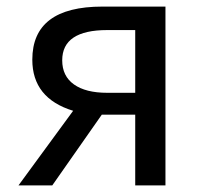

<svg xmlns="http://www.w3.org/2000/svg" viewBox="-20 -563 613 583"><path d="M390.6 -281.2V-471.7H305.7Q168.9 -471.7 168.9 -379.9Q168.9 -332 204.6 -306.6Q240.2 -281.2 305.7 -281.2ZM291 -543H482.4V0H390.6V-214.8H291H289.1L138.7 0H36.1L202.1 -226.6Q78.1 -264.6 78.1 -381.8Q78.1 -543 291 -543Z"/></svg>

Font: Nasu
Style: Regular
Weight: 400
Designer: Ryoko NISHIZUKA (kana &amp; ideographs); Paul D. Hunt (Latin, Greek &amp; Cyrillic); Wenlong ZHANG (bopomofo); Sandoll C
Version: Version 2014.1215